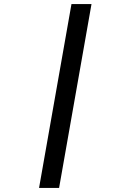

<svg xmlns="http://www.w3.org/2000/svg" viewBox="-20 -745 640 939"><path d="M427.5 -725 269 174H171L329.5 -725Z"/></svg>

Font: JuliaMono Medium
Style: Italic
Weight: 500
Italic angle: -9°
Monospace: yes
Designer: cormullion
Foundry: corm
Version: Version 0.054; ttfautohint (v1.8.4)